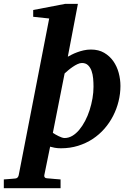

<svg xmlns="http://www.w3.org/2000/svg" viewBox="-116 -757 677 996"><path d="M369.1 -307.1Q369.1 -328.1 367.2 -349.9Q365.2 -371.6 358.9 -389.4Q352.5 -407.2 340.6 -418.7Q328.6 -430.2 309.1 -430.2Q298.3 -430.2 285.9 -424.3Q273.4 -418.5 261 -409.9Q248.5 -401.4 237.5 -392.1Q226.6 -382.8 219.2 -376L158.2 -67.9Q164.1 -64 171.9 -59.3Q179.7 -54.7 188 -50.8Q196.3 -46.9 204.3 -43.9Q212.4 -41 219.2 -41Q240.2 -41 259.5 -52.5Q278.8 -64 295.4 -84Q312 -104 325.7 -130.1Q339.4 -156.2 348.9 -186Q358.4 -215.8 363.8 -246.8Q369.1 -277.8 369.1 -307.1ZM508.8 -311Q508.8 -271 499 -231.4Q489.3 -191.9 470.9 -156Q452.6 -120.1 425.8 -89.4Q398.9 -58.6 364.7 -36.1Q330.6 -13.7 289.1 -0.7Q247.6 12.2 200.2 12.2Q181.6 12.2 167.7 9.5Q153.8 6.8 144 3.9L113.8 151.9Q112.3 158.7 116.5 163.3Q120.6 168 128.9 168Q135.7 168.5 146 169.4Q154.8 170.4 167.7 171.4Q180.7 172.4 198.2 173.8V219.2H-96.2V173.8Q-88.4 172.9 -77.9 172.4Q-67.4 171.9 -58.1 170.9Q-47.4 169.9 -36.1 168.9Q-28.3 168 -24.4 163.3Q-20.5 158.7 -19 151.9L139.2 -661.1L56.2 -669.9V-705.1L221.2 -736.8H288.1L235.8 -462.9Q243.7 -467.3 256.1 -473.6Q268.6 -480 284.2 -485.8Q299.8 -491.7 317.9 -495.8Q335.9 -500 356 -500Q395.5 -500 424.3 -483.2Q453.1 -466.3 471.9 -439.5Q490.7 -412.6 499.8 -378.9Q508.8 -345.2 508.8 -311Z"/></svg>

Font: Charis SIL Phon
Style: Bold Italic
Weight: 700
Italic angle: -11°
Foundry: SIL International
Version: Version 5.000